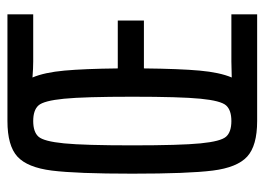

<svg xmlns="http://www.w3.org/2000/svg" viewBox="-120 -608 728 529"><g transform="rotate(-90 244.5 -344.0)"><path d="M30 -344Q30 -498 38.5 -565.5Q47 -633 77 -660.5Q107 -688 175 -688H469V-617H339Q321 -617 295 -619Q309 -586 314 -531Q319 -476 320 -384H452V-312H320Q319 -214 314 -158.5Q309 -103 295 -70L339 -71H469V0H175Q107 0 77 -27.5Q47 -55 38.5 -122.5Q30 -190 30 -344ZM242 -344Q242 -476 236.5 -532Q231 -588 218 -602.5Q205 -617 175 -617Q145 -617 132 -602.5Q119 -588 113.5 -532Q108 -476 108 -344Q108 -212 113.5 -156Q119 -100 132 -85.5Q145 -71 175 -71Q205 -71 218 -85.5Q231 -100 236.5 -156Q242 -212 242 -344Z"/></g></svg>

Font: Saira Ultra Condensed Medium
Style: Regular
Weight: 500
Width: 1
Designer: Hector Gatti with collaboration of the Omnibus-Type team
Foundry: Omnibus-Type
Version: Version 1.001; ttfautohint (v1.8)